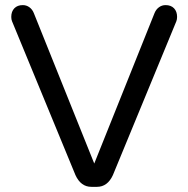

<svg xmlns="http://www.w3.org/2000/svg" viewBox="-20 -723 734 748"><path d="M347.2 -85.9 582 -671.9Q587.9 -686.5 599.4 -694.8Q610.8 -703.1 625 -703.1Q646 -703.1 658 -690.7Q669.9 -678.2 669.9 -657.2Q669.9 -647.5 667 -640.1L419.9 -41Q398.9 4.9 357.9 4.9H335.9Q294.9 4.9 273.9 -41L26.9 -640.1Q23.9 -647.5 23.9 -657.2Q23.9 -678.2 35.9 -690.7Q47.9 -703.1 68.8 -703.1Q83 -703.1 94.5 -694.8Q106 -686.5 111.8 -671.9Z"/></svg>

Font: Aka-Acid-Varela
Style: Regular
Weight: 400
Designer: Joe Prince, Avraham Cornfeld, Cyberella
Foundry: Joe Prince, Avraham Cornfeld, Cyberella
Version: Version 2.000; ttfautohint (v1.5.33-1714) -l 8 -r 50 -G 200 